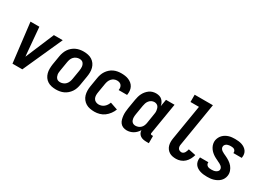

<svg xmlns="http://www.w3.org/2000/svg" viewBox="-12 -1463 3024 2198"><g transform="rotate(30 1500.0 -363.5)"><path d="M129 0 67 -520H184L214 -173Q215 -166 216 -158.5Q217 -151 217 -143Q221 -151 224 -158.5Q227 -166 230 -173L376 -520H493L259 0Z M706 8Q676 8 647.5 2Q619 -4 595.5 -19Q572 -34 556.5 -56.5Q541 -79 533.5 -106.5Q526 -134 526.5 -163.5Q527 -193 531 -222L551 -342Q555 -367 564 -392Q573 -417 587.5 -439Q602 -461 623 -479Q644 -497 668 -508Q692 -519 717 -523.5Q742 -528 767 -528Q797 -528 825.5 -522Q854 -516 877.5 -501Q901 -486 917 -463.5Q933 -441 940.5 -413.5Q948 -386 947.5 -356.5Q947 -327 942 -298L922 -178Q918 -153 909.5 -128Q901 -103 886 -81Q871 -59 850.5 -41Q830 -23 806 -12Q782 -1 756.5 3.5Q731 8 706 8ZM707 -88Q726 -88 746 -96Q766 -104 780 -119.5Q794 -135 801.5 -154.5Q809 -174 812 -193L832 -313Q834 -327 835 -341Q836 -355 834.5 -368Q833 -381 828 -393Q823 -405 814.5 -414.5Q806 -424 793 -428Q780 -432 766 -432Q747 -432 727.5 -424Q708 -416 693.5 -400.5Q679 -385 672 -365.5Q665 -346 662 -327L642 -207Q640 -193 638.5 -179Q637 -165 639 -152Q641 -139 646 -127Q651 -115 659.5 -105.5Q668 -96 680.5 -92Q693 -88 707 -88Z M1215 8Q1185 8 1155.5 2.5Q1126 -3 1102 -17.5Q1078 -32 1060.5 -54.5Q1043 -77 1035 -104.5Q1027 -132 1026.5 -162Q1026 -192 1031 -222L1051 -342Q1055 -367 1063.5 -391.5Q1072 -416 1086.5 -438Q1101 -460 1121.5 -478.5Q1142 -497 1166 -508Q1190 -519 1215 -523.5Q1240 -528 1264 -528Q1290 -528 1315 -524.5Q1340 -521 1362.5 -511.5Q1385 -502 1403.5 -486.5Q1422 -471 1433 -449.5Q1444 -428 1446.5 -403Q1449 -378 1445 -352L1444 -346H1333V-349Q1336 -365 1333 -381Q1330 -397 1320.5 -409Q1311 -421 1296 -426.5Q1281 -432 1264 -432Q1245 -432 1226 -424Q1207 -416 1193 -400Q1179 -384 1172 -365Q1165 -346 1162 -327L1142 -207Q1138 -185 1138.5 -164Q1139 -143 1148 -125Q1157 -107 1175.5 -97.5Q1194 -88 1215 -88Q1233 -88 1251.5 -94Q1270 -100 1285.5 -113Q1301 -126 1311.5 -143Q1322 -160 1328 -177L1427 -143Q1415 -111 1393.5 -82Q1372 -53 1344 -32Q1316 -11 1282 -1.5Q1248 8 1215 8Z M1641 8Q1615 8 1592.5 -1.5Q1570 -11 1555.5 -29.5Q1541 -48 1534.5 -72Q1528 -96 1525.5 -120.5Q1523 -145 1525 -171Q1527 -197 1531 -222L1551 -342Q1555 -365 1561 -387Q1567 -409 1577.5 -430Q1588 -451 1603.5 -469.5Q1619 -488 1638.5 -502Q1658 -516 1680.5 -522Q1703 -528 1725 -528Q1748 -528 1769 -521.5Q1790 -515 1805 -500.5Q1820 -486 1829.5 -467Q1839 -448 1842 -427L1858 -520H1971L1903 -108Q1902 -104 1902.5 -100Q1903 -96 1905.5 -93Q1908 -90 1911.5 -89Q1915 -88 1919 -88H1936V8H1903Q1882 8 1861.5 4Q1841 0 1824.5 -11Q1808 -22 1798 -40Q1788 -58 1788 -79Q1777 -60 1760.5 -43Q1744 -26 1724.5 -14.5Q1705 -3 1683.5 2.5Q1662 8 1641 8ZM1702 -88Q1720 -88 1738 -94.5Q1756 -101 1770 -114.5Q1784 -128 1791.5 -145.5Q1799 -163 1802 -180L1821 -300Q1824 -315 1825.5 -330Q1827 -345 1825 -359Q1823 -373 1819 -386.5Q1815 -400 1806.5 -410.5Q1798 -421 1784.5 -426.5Q1771 -432 1757 -432Q1738 -432 1720 -423Q1702 -414 1689.5 -398Q1677 -382 1671 -363.5Q1665 -345 1662 -327L1642 -207Q1640 -193 1638.5 -179.5Q1637 -166 1638.5 -153Q1640 -140 1644 -128Q1648 -116 1656.5 -106.5Q1665 -97 1677 -92.5Q1689 -88 1702 -88Z M2294 8Q2269 8 2246 3.5Q2223 -1 2204 -13Q2185 -25 2171.5 -43Q2158 -61 2151.5 -83.5Q2145 -106 2145 -130Q2145 -154 2149 -178L2225 -639H2113V-735H2354L2260 -162Q2257 -148 2258.5 -134.5Q2260 -121 2266.5 -110Q2273 -99 2285.5 -93.5Q2298 -88 2312 -88Q2323 -88 2334 -96Q2345 -104 2351 -114.5Q2357 -125 2361 -137Q2365 -149 2368 -160L2465 -140Q2457 -111 2442.5 -83.5Q2428 -56 2405 -34.5Q2382 -13 2352.5 -2.5Q2323 8 2294 8Z M2705 8Q2681 8 2658 5.5Q2635 3 2613.5 -3.5Q2592 -10 2573 -22Q2554 -34 2541.5 -51.5Q2529 -69 2524.5 -91.5Q2520 -114 2524 -138L2525 -144H2636L2635 -142Q2633 -129 2639 -117Q2645 -105 2655.5 -98.5Q2666 -92 2678.5 -90Q2691 -88 2705 -88Q2718 -88 2731.5 -89.5Q2745 -91 2757.5 -96Q2770 -101 2781 -111Q2792 -121 2794 -134Q2796 -149 2789.5 -161Q2783 -173 2772.5 -181.5Q2762 -190 2749.5 -196.5Q2737 -203 2725 -208L2724 -209Q2705 -218 2685.5 -228Q2666 -238 2648.5 -251Q2631 -264 2616.5 -280Q2602 -296 2592 -315Q2582 -334 2577.5 -356.5Q2573 -379 2577 -402Q2581 -422 2590.5 -441Q2600 -460 2615.5 -475.5Q2631 -491 2649.5 -501.5Q2668 -512 2688 -518Q2708 -524 2728.5 -526Q2749 -528 2768 -528Q2791 -528 2813.5 -525.5Q2836 -523 2856.5 -516.5Q2877 -510 2895 -498Q2913 -486 2925.5 -469Q2938 -452 2942 -430Q2946 -408 2942 -385L2941 -378H2830L2831 -381Q2833 -393 2828 -404Q2823 -415 2814 -421.5Q2805 -428 2792.5 -430Q2780 -432 2768 -432Q2756 -432 2744 -430.5Q2732 -429 2720 -424Q2708 -419 2699 -409Q2690 -399 2688 -387Q2685 -370 2693 -356.5Q2701 -343 2714 -334Q2727 -325 2741 -318.5Q2755 -312 2769 -305.5Q2783 -299 2797 -291.5Q2811 -284 2823.5 -275.5Q2836 -267 2848 -257Q2860 -247 2869.5 -235Q2879 -223 2886.5 -210Q2894 -197 2899 -182Q2904 -167 2905.5 -151Q2907 -135 2904 -118Q2901 -98 2890.5 -78Q2880 -58 2863.5 -43Q2847 -28 2827.5 -18Q2808 -8 2787.5 -2Q2767 4 2746 6Q2725 8 2705 8Z"/></g></svg>

Font: Iosevka Web
Style: Bold Italic
Weight: 700
Italic angle: -9°
Monospace: yes
Designer: Belleve Invis
Foundry: Belleve Invis
Version: Version 28.0.3; ttfautohint (v1.8.3)